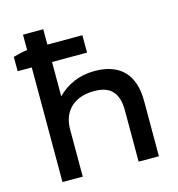

<svg xmlns="http://www.w3.org/2000/svg" viewBox="-107 -813 839 906"><g transform="rotate(-15 312.5 -360.0)"><path d="M87 0H186V-230C186 -323 247 -376 340 -376H344C424 -376 459 -333 459 -251V0H558V-271C558 -397 494 -467 369 -467H366C293 -467 230 -438 186 -392V-560H357V-645H186V-720H87V-645C64 -642 38 -636 18 -630V-560H87Z"/></g></svg>

Font: Fixel Display Medium
Style: Regular
Weight: 500
Designer: AlfaBravo + MacPaw
Foundry: Kyrylo Tkachov, Marchela Mozhyna, Serhii Makarenko, Maria Weinstein, Zakhar Kryvoshyya
Version: Version 1.211